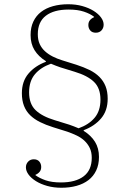

<svg xmlns="http://www.w3.org/2000/svg" viewBox="-20 -730 610 904"><path d="M269 154Q233 154 202.5 145.5Q172 137 149.5 123Q127 109 114.5 92Q102 75 102 58Q102 42 112.5 31Q123 20 139 20Q156 20 165 30.5Q174 41 174 56Q174 70 166.5 79Q159 88 147 93V95Q166 109 195 119Q224 129 267 129Q336 129 374 100Q412 71 412 13Q412 -14 402.5 -33.5Q393 -53 377.5 -67.5Q362 -82 341 -92Q320 -102 297 -110L230 -131Q195 -142 168 -155.5Q141 -169 122 -187.5Q103 -206 93 -231.5Q83 -257 83 -291Q83 -347 114 -383.5Q145 -420 196 -439V-442Q161 -464 142.5 -494Q124 -524 124 -565Q124 -601 137 -628.5Q150 -656 173.5 -674Q197 -692 229.5 -701Q262 -710 301 -710Q337 -710 367.5 -701.5Q398 -693 420.5 -679Q443 -665 455.5 -648Q468 -631 468 -614Q468 -598 458 -587Q448 -576 431 -576Q414 -576 405 -586.5Q396 -597 396 -612Q396 -626 403.5 -635Q411 -644 423 -649V-651Q405 -665 375.5 -675Q346 -685 303 -685Q234 -685 196 -656Q158 -627 158 -569Q158 -542 167 -522.5Q176 -503 192 -488.5Q208 -474 229 -463.5Q250 -453 273 -446L340 -425Q374 -414 401.5 -400.5Q429 -387 448 -368Q467 -349 477 -324Q487 -299 487 -265Q487 -209 456 -172.5Q425 -136 374 -117V-114Q409 -92 427.5 -62Q446 -32 446 9Q446 45 433 72.5Q420 100 396.5 118Q373 136 340.5 145Q308 154 269 154ZM350 -126Q398 -143 425.5 -175.5Q453 -208 453 -261Q453 -315 422.5 -344.5Q392 -374 332 -392L264 -413Q253 -417 242 -421Q231 -425 220 -430Q172 -413 144.5 -380.5Q117 -348 117 -295Q117 -241 147.5 -211.5Q178 -182 238 -164L306 -143Q317 -139 328 -135Q339 -131 350 -126Z"/></svg>

Font: IBM Plex Serif ExtraLight
Style: Regular
Weight: 200
Designer: Mike Abbink, Paul van der Laan, Pieter van Rosmalen
Foundry: Bold Monday
Version: Version 2.5